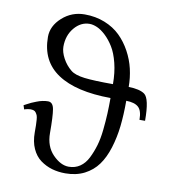

<svg xmlns="http://www.w3.org/2000/svg" viewBox="-79 -750 752 832"><g transform="rotate(10 297.0 -334.5)"><path d="M469.2 -343.3Q469.2 -281.2 463.6 -231Q458 -180.7 443.6 -134.3Q429.2 -87.9 406.2 -56.4Q383.3 -24.9 347.2 -6.3Q311 12.2 263.2 12.2Q231.9 12.2 204.3 4.2Q176.8 -3.9 153.3 -21Q129.9 -38.1 116.2 -68.4Q102.5 -98.6 102.5 -139.6Q102.5 -160.6 102.3 -171.4Q102.1 -182.1 101.1 -195.1Q100.1 -208 97.7 -213.9Q95.2 -219.7 91.3 -225.3Q87.4 -231 81.3 -232.9Q75.2 -234.9 66.4 -234.9Q61.5 -234.9 54.9 -233.6Q48.3 -232.4 43.9 -231L40 -229.5L34.2 -247.1Q34.7 -247.1 46.1 -253.4Q57.6 -259.8 65.4 -263.2Q73.2 -266.6 86.2 -271.7Q99.1 -276.9 111.8 -279.5Q124.5 -282.2 136.2 -282.2Q157.7 -282.2 162.8 -252.4Q168 -222.7 168 -148.4Q168 -89.8 202.6 -54.2Q237.3 -18.6 272.9 -18.6Q300.8 -18.6 322.3 -33.2Q343.8 -47.9 357.2 -74.7Q370.6 -101.6 379.6 -131.8Q388.7 -162.1 392.8 -201.9Q397 -241.7 398.4 -273.7Q399.9 -305.7 399.9 -343.3Q247.6 -344.2 167.2 -397.5Q86.9 -450.7 86.9 -557.1Q86.9 -605.5 128.9 -643.1Q170.9 -680.7 227.5 -680.7Q275.4 -680.7 315.9 -664.6Q356.4 -648.4 384.3 -621.1Q412.1 -593.8 431.6 -557.9Q451.2 -522 460.2 -483.2Q469.2 -444.3 469.2 -404.3Q517.6 -403.3 539.6 -387.7Q564.5 -370.1 564.5 -272H540Q540 -312.5 522.9 -327.6Q505.9 -342.8 469.2 -343.3ZM399.9 -404.3Q399.9 -454.6 389.4 -496.6Q378.9 -538.6 362.5 -564.9Q346.2 -591.3 326.4 -609.9Q306.6 -628.4 288.6 -636.2Q270.5 -644 255.4 -644Q216.8 -644 188.5 -610.4Q160.2 -576.7 160.2 -527.3Q160.2 -503.9 175 -476.3Q189.9 -448.7 213.4 -429.7Q231.9 -414.6 273.9 -409.4Q315.9 -404.3 399.9 -404.3Z"/></g></svg>

Font: Libertinage
Style: f
Weight: 400
Designer: OSP
Foundry: OSP
Version: Version 1.0; 2008; OFL relea